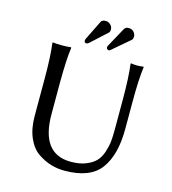

<svg xmlns="http://www.w3.org/2000/svg" viewBox="-122 -935 936 1044"><g transform="rotate(15 346.0 -412.5)"><path d="M514.2 -792Q514.2 -778.8 506.8 -772L408.2 -688Q405.3 -685.1 399.9 -685.1Q396 -685.1 391.6 -688.5Q387.2 -691.9 387.2 -698.2Q387.2 -700.7 387.9 -703.1Q388.7 -705.6 390.6 -709L450.2 -817.9Q458 -830.1 473.1 -830.1Q493.2 -830.1 503.7 -818.1Q514.2 -806.2 514.2 -792ZM382.8 -796.9Q382.8 -783.7 376 -777.8L288.1 -697.3Q279.8 -689.9 273.9 -689.9Q260.7 -689.9 261.2 -702.1Q261.2 -708 263.7 -712.9L317.9 -823.2Q324.7 -835.4 345.2 -835Q358.4 -835 370.6 -824Q382.8 -813 382.8 -796.9ZM543.9 -444.8Q543.9 -573.7 534.2 -645L536.1 -647.9Q554.2 -645 571 -645Q587.9 -645 606 -647.9L607.9 -645Q598.1 -579.1 598.1 -444.8V-294.9Q598.1 -148.9 539.6 -69.6Q481 9.8 336.9 9.8Q297.9 9.8 261.5 -0.7Q225.1 -11.2 187.5 -36.1Q149.9 -61 127 -112.5Q104 -164.1 104 -235.8V-444.8Q104 -573.7 94.2 -645L96.2 -647.9Q114.3 -645 147.2 -645Q180.2 -645 198.2 -647.9L200.2 -645Q190.4 -579.1 189.9 -444.8V-269Q189.9 -45.9 357.9 -45.9Q406.7 -45.9 441.9 -60.1Q477.1 -74.2 496.6 -94.7Q516.1 -115.2 527.1 -148.2Q538.1 -181.2 541 -209.5Q543.9 -237.8 543.9 -276.9Z"/></g></svg>

Font: Biolilbert
Style: Regular
Weight: 400
Designer: Philipp H. Poll
Foundry: Philipp H. Poll
Version: Version 1.1.0